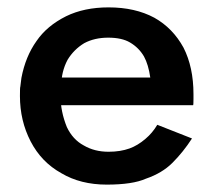

<svg xmlns="http://www.w3.org/2000/svg" viewBox="-20 -490 579 520"><path d="M387 -280H99V-205H503Q504 -206 504 -222V-235Q504 -308 477 -361Q448 -414 398 -442Q346 -470 274 -470Q208 -470 159 -446Q107 -420 79 -379Q49 -337 38 -279L35 -255Q34 -254 34 -230Q34 -163 63 -107Q92 -51 146 -21Q198 10 269 10Q339 10 375 -6Q419 -21 447 -49Q476 -78 500 -115L406 -152Q393 -130 374 -114Q353 -96 331 -88Q306 -79 274 -79Q236 -79 207 -96Q177 -112 161 -146Q144 -188 144 -230L146 -258Q146 -296 163 -328Q180 -356 208 -373Q236 -388 273 -388Q310 -388 332 -375Q356 -361 370 -337Q382 -315 387 -280Z"/></svg>

Font: NM-font
Style: Medium
Weight: 500
Designer: ""
Foundry: ""
Version: ""